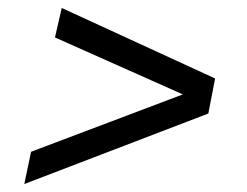

<svg xmlns="http://www.w3.org/2000/svg" viewBox="-20 -494 619 482"><path d="M41 -32 58 -113 439 -257 118 -400 135 -474 520 -297 503 -209Z"/></svg>

Font: Saira Expanded Medium
Style: Italic
Weight: 500
Width: 7
Italic angle: -12°
Designer: Hector Gatti with collaboration of the Omnibus-Type team
Foundry: Omnibus-Type
Version: Version 1.101